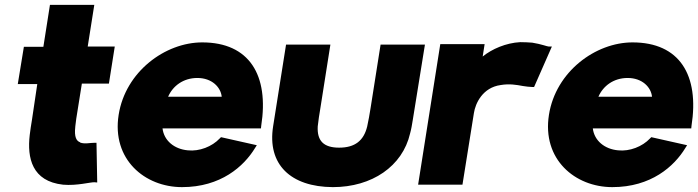

<svg xmlns="http://www.w3.org/2000/svg" viewBox="-20 -758 2865 788"><path d="M53 -413H133L111 -265C108 -245 104 -224 102 -204C91 -110 111 -14 239 0C296 5 352 -11 368 -10L379 -9L376 -172H368C350 -172 327 -166 309 -173H308L309 -174C294 -179 284 -195 289 -238V-239C290 -249 291 -258 293 -271L316 -415H427L451 -567H340L367 -738H185L158 -566H78Z M467 -287C438 -104 574 10 727 10C886 10 981 -75 1027 -151L1034 -162L887 -195L882 -190C850 -156 798 -136 751 -141C695 -146 653 -181 647 -231H1051L1052 -241C1085 -450 1003 -584 810 -584C658 -584 495 -464 467 -287ZM670 -361C689 -405 732 -438 790 -438C850 -438 886 -400 890 -361Z M1101 -240C1076 -83 1173 9 1346 10C1507 10 1632 -76 1663 -210C1668 -228 1671 -246 1674 -265L1724 -575H1542L1501 -315C1497 -289 1492 -262 1487 -239C1473 -181 1437 -152 1372 -152C1308 -152 1281 -180 1284 -239C1287 -263 1290 -288 1295 -315L1336 -575H1154Z M1696 0H1878L1925 -294C1931 -334 1961 -399 2035 -409C2071 -415 2099 -410 2126 -405C2140 -403 2153 -401 2164 -401H2172L2245 -567H2232C2226 -567 2202 -577 2164 -583H2163C2149 -584 2134 -585 2115 -585C2057 -582 1999 -557 1961 -526L1969 -577H1787Z M2233 -287C2204 -104 2340 10 2493 10C2652 10 2747 -75 2793 -151L2800 -162L2653 -195L2648 -190C2616 -156 2564 -136 2517 -141C2461 -146 2419 -181 2413 -231H2817L2818 -241C2851 -450 2769 -584 2576 -584C2424 -584 2261 -464 2233 -287ZM2436 -361C2455 -405 2498 -438 2556 -438C2616 -438 2652 -400 2656 -361Z"/></svg>

Font: Rabbid Highway Sign IV
Style: BlkObl
Weight: 400
Foundry: Cannot Into Space Fonts
Version: Version 0.277